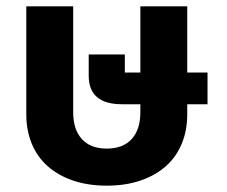

<svg xmlns="http://www.w3.org/2000/svg" viewBox="-20 -574 718 606"><path d="M317 12Q258 12 211 -4Q164 -20 131 -49Q98 -78 80.5 -120Q63 -162 63 -213V-554H211V-220Q211 -165 238.5 -135Q266 -105 317 -105Q368 -105 395.5 -135Q423 -165 423 -220V-245H365Q260 -245 260 -335V-402H374V-345H423V-554H571V-345H635V-245H571V-213Q571 -162 553.5 -120Q536 -78 503 -49Q470 -20 423 -4Q376 12 317 12Z"/></svg>

Font: IBM-Poppins
Style: Poppins-Bold
Weight: 700
Designer: Mike Abbink, Paul van der Laan, Pieter van Rosmalen, Ben Mitchell, Mark Frömberg
Foundry: Bold Monday
Version: Version 1.1